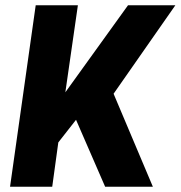

<svg xmlns="http://www.w3.org/2000/svg" viewBox="-20 -706 683 726"><path d="M18 0 115 -686H274.5L216 -280L178.5 -289.5L464 -686H643L409.5 -351.5L558 0H377.5L267.5 -253L200.5 -167.5L177.5 0Z"/></svg>

Font: Chivo Mono Medium
Style: Italic
Weight: 500
Italic angle: -8.05°
Monospace: yes
Designer: Hector Gatti
Foundry: Omnibus-Type
Version: Version 1.008